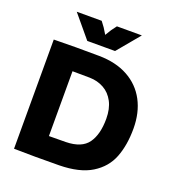

<svg xmlns="http://www.w3.org/2000/svg" viewBox="-164 -1076 1108 1208"><g transform="rotate(20 390.0 -472.5)"><path d="M358 -152Q463 -154 505 -212.5Q547 -271 547 -376Q547 -443 522.5 -489.5Q498 -536 455.5 -559.5Q413 -583 361 -584Q319 -585 245 -585V-151Q317 -151 358 -152ZM66 -1V-732Q212 -735 369 -733Q482 -732 563 -687.5Q644 -643 686.5 -563Q729 -483 729 -376Q729 -266 697 -183.5Q665 -101 585 -51.5Q505 -2 368 0Q200 2 66 -1ZM453 -796 578 -946H411L385 -911L337 -833H383L335 -911L309 -946H142L267 -796Z"/></g></svg>

Font: Kreadon
Style: Regular
Weight: 400
Designer: kohakuno
Foundry: StudioGnu
Version: Version 1.000;Glyphs 3.1.2 (3151)